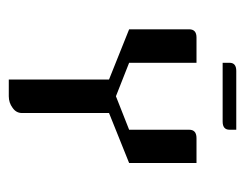

<svg xmlns="http://www.w3.org/2000/svg" viewBox="-82 -490 571 448"><g transform="rotate(90 204.0 -265.5)"><path d="M47.9 -280.8V-420.9Q47.9 -438 66.9 -438H126V-280.8L204.1 -250L282.2 -280.8V-420.9Q282.2 -438 301.8 -438H359.9V-280.8L243.2 -233.9V-30.8Q243.2 -17.1 231 -8.8Q219.2 0 204.1 0H165V-233.9ZM126 -499V-515.1Q126 -530.8 145 -530.8H282.2V-515.1Q282.2 -499 263.2 -499Z"/></g></svg>

Font: Hhenum
Style: Regular
Weight: 400
Designer: T. Christopher White
Version: Version 1.0